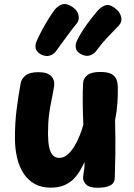

<svg xmlns="http://www.w3.org/2000/svg" viewBox="-20 -902 653 936"><path d="M226.9 12.8Q181.8 12.8 148.9 -5.6Q116.1 -24 94.7 -56.8Q73.3 -89.7 63.1 -133.8Q52.8 -178 52.8 -228.6Q52.8 -304.6 61 -368.5Q69.2 -432.4 80.8 -496.4Q84.3 -517.4 104.1 -533.8Q123.8 -550.2 167.2 -550.2Q210.6 -550.2 229.2 -531.2Q247.8 -512.1 243.9 -482.8Q238.2 -446.1 230.9 -412.7Q223.7 -379.2 218.8 -340.6Q214 -302 214 -249.1Q214.2 -213.2 219.2 -187.1Q224.2 -160.9 236.3 -146.6Q248.4 -132.3 268.8 -132.3Q290.1 -132.3 308.1 -147.3Q326 -162.2 340.8 -186.1Q355.6 -209.9 367.3 -238.4Q379.1 -266.9 386.3 -293.8Q383.9 -350 383.3 -403.7Q382.8 -457.4 385.3 -498.6Q387.1 -520.9 406.4 -536.1Q425.8 -551.2 468.1 -551.2Q506 -551.2 524.2 -540.8Q542.3 -530.3 548.3 -513.1Q554.3 -495.8 554.3 -475.6Q554.6 -459.3 554.2 -440.2Q553.8 -421 552.4 -400.2Q551 -379.4 548.1 -358.1Q545.2 -336.8 541 -316Q543.4 -216.3 542.3 -151.4Q541.2 -86.4 539.7 -36.3Q539.4 -9.4 517.9 1.9Q496.3 13.3 455.3 13.3Q416.1 13.3 400.6 -2Q385.1 -17.3 385.1 -33.1Q385.1 -42.9 387 -54.1Q388.9 -65.2 390.8 -79.6Q392.7 -93.9 391.9 -112Q383.1 -92.9 370.8 -71.3Q358.4 -49.8 339.8 -30.5Q321.2 -11.2 293.7 0.8Q266.1 12.8 226.9 12.8ZM252.6 -652.3Q241.7 -637.1 222.4 -630.9Q203.2 -624.7 179.2 -637Q156.9 -649.7 154 -666.6Q151.1 -683.6 157.1 -698.3Q168.1 -723.9 184.2 -753.8Q200.2 -783.8 216.9 -810.6Q233.7 -837.4 246.2 -853.8Q262.8 -874.6 284.1 -880.9Q305.4 -887.3 335.2 -866.7Q357.8 -851.4 362.9 -826.8Q368 -802.2 351.2 -783.8Q339.1 -770 311.6 -732.8Q284 -695.6 252.6 -652.3ZM448.2 -652.6Q436.9 -637.6 417.6 -631.6Q398.2 -625.6 374.4 -638.1Q352.1 -650.8 349.7 -667.9Q347.2 -685.1 353.4 -699.9Q364.7 -725.2 383.5 -753.9Q402.3 -782.7 422.3 -808.3Q442.3 -833.9 454.9 -848.7Q472.7 -868.4 492.3 -875.6Q512 -882.8 535.9 -865.6Q564.1 -846.2 570.3 -820.9Q576.4 -795.6 559.4 -777.6Q546.9 -764 513.5 -729.8Q480.1 -695.6 448.2 -652.6Z"/></svg>

Font: Playpen Sans Arabic
Style: Regular
Weight: 400
Designer: Azza Alameddine, Laura Meseguer, Veronika Burian, José Scaglione
Foundry: TypeTogether
Version: Version 2.000